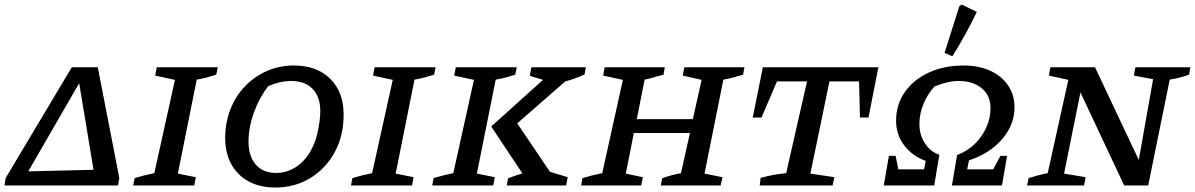

<svg xmlns="http://www.w3.org/2000/svg" viewBox="-44 -827 5327 856"><path d="M-24 0 -19 -33 276 -527H392L488 -33L482 0ZM309 -456 82 -63 373 -70Z M550 0 556 -33Q579 -40 601 -45.5Q623 -51 644 -55L736 -471L648 -490L655 -527H927L920 -494Q895 -486 875.5 -481Q856 -476 833 -472L749 -53L829 -37L822 0Z M1183 9Q1115 9 1065 -18Q1015 -45 987.5 -94.5Q960 -144 960 -212Q960 -280 983 -339Q1006 -398 1048 -442Q1090 -486 1146 -510.5Q1202 -535 1267 -535Q1368 -535 1428 -476Q1488 -417 1488 -316Q1488 -222 1448.5 -149Q1409 -76 1340 -33.5Q1271 9 1183 9ZM1187 -56Q1241 -56 1285.5 -89.5Q1330 -123 1355 -183Q1364 -203 1370.5 -230.5Q1377 -258 1380.5 -285Q1384 -312 1384 -331Q1384 -395 1350 -430.5Q1316 -466 1254 -466Q1205 -466 1152 -443Q1111 -390 1087.5 -324Q1064 -258 1064 -196Q1064 -130 1096.5 -93Q1129 -56 1187 -56Z M1521 0 1527 -33Q1550 -40 1572 -45.5Q1594 -51 1615 -55L1707 -471L1619 -490L1626 -527H1898L1891 -494Q1866 -486 1846.5 -481Q1827 -476 1804 -472L1720 -53L1800 -37L1793 0Z M1883 0 1889 -33Q1912 -40 1934 -45.5Q1956 -51 1977 -55L2069 -471L1981 -490L1988 -527H2260L2253 -494Q2228 -486 2208.5 -481Q2189 -476 2166 -472L2082 -53L2162 -37L2155 0ZM2215 0 2221 -32Q2255 -45 2285 -54L2146 -263L2377 -471L2318 -489L2325 -527H2568L2562 -495Q2518 -475 2476 -464L2262 -277L2408 -61L2487 -37L2480 0Z M2547 0 2553 -33Q2576 -40 2598 -45.5Q2620 -51 2641 -55L2733 -471L2645 -490L2652 -527H2920L2914 -494Q2886 -487 2868.5 -481.5Q2851 -476 2830 -472L2795 -296H3045L3084 -471L3000 -490L3007 -527H3275L3269 -494Q3243 -486 3223 -481Q3203 -476 3181 -472L3097 -53L3177 -37L3169 0H2902L2908 -32Q2929 -40 2950 -45.5Q2971 -51 2992 -55L3032 -234H2782L2746 -53L2822 -37L2815 0Z M3872 -527 3828 -303H3790L3786 -464H3654L3569 -53L3676 -37L3668 0H3343L3347 -34Q3376 -42 3403.5 -47Q3431 -52 3461 -55L3554 -464H3420L3351 -303H3312L3357 -527Z M3896 0 3919 -132H3949L3961 -72H4076L4083 -110Q4025 -130 3988 -178Q3951 -226 3951 -289Q3951 -361 3990 -416.5Q4029 -472 4097 -503.5Q4165 -535 4253 -535Q4320 -535 4371 -511.5Q4422 -488 4450.5 -446Q4479 -404 4479 -349Q4479 -296 4453.5 -249.5Q4428 -203 4382.5 -167.5Q4337 -132 4276 -112L4268 -72H4384L4416 -132H4446L4423 0H4200L4223 -136Q4267 -152 4300.5 -184Q4334 -216 4353 -258Q4372 -300 4372 -345Q4372 -401 4333 -433.5Q4294 -466 4230 -466Q4183 -466 4123 -442Q4092 -409 4073.5 -364.5Q4055 -320 4055 -274Q4055 -225 4080 -187.5Q4105 -150 4144 -137L4121 0ZM4202 -576 4167 -591 4233 -799 4243 -807 4311 -774Q4288 -726 4261 -676.5Q4234 -627 4202 -576Z M5018 -527H5263L5257 -494Q5237 -487 5218.5 -482Q5200 -477 5171 -472L5075 0H4968L4773 -415L4700 -53L4796 -37L4789 0H4535L4542 -33Q4564 -40 4585 -45.5Q4606 -51 4627 -55L4719 -471L4632 -490L4639 -527H4838L5033 -114L5097 -474L5011 -490Z"/></svg>

Font: Piazzolla SC Medium
Style: Italic
Weight: 500
Italic angle: -11.3°
Designer: Juan Pablo del Peral
Foundry: Huerta Tipografica
Version: Version 1.330